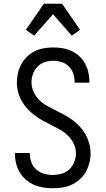

<svg xmlns="http://www.w3.org/2000/svg" viewBox="-20 -996 565 1024"><path d="M261 8Q236 8 210.5 4Q185 0 162 -10Q139 -20 119 -37Q99 -54 86 -75.5Q73 -97 66.5 -122Q60 -147 60 -173V-180H139V-175Q139 -152 147.5 -129.5Q156 -107 174 -91.5Q192 -76 215 -69.5Q238 -63 261 -63Q285 -63 308.5 -69.5Q332 -76 349.5 -92.5Q367 -109 376 -132Q385 -155 385 -179Q385 -205 373.5 -229Q362 -253 343.5 -271.5Q325 -290 302.5 -303Q280 -316 256.5 -327.5Q233 -339 210 -351.5Q187 -364 166 -380Q145 -396 127 -415Q109 -434 96 -457Q83 -480 76.5 -505.5Q70 -531 70 -557Q70 -582 76 -607Q82 -632 94 -654Q106 -676 124.5 -694Q143 -712 165.5 -723Q188 -734 213 -738.5Q238 -743 264 -743Q288 -743 313 -739Q338 -735 360.5 -724.5Q383 -714 402 -697Q421 -680 433 -658Q445 -636 451 -611.5Q457 -587 457 -562V-555H378V-560Q378 -582 370.5 -604Q363 -626 347 -642Q331 -658 308.5 -665Q286 -672 264 -672Q241 -672 218.5 -664.5Q196 -657 180 -640.5Q164 -624 156 -602Q148 -580 148 -557Q148 -531 159 -506.5Q170 -482 188.5 -463.5Q207 -445 230 -432Q253 -419 276.5 -407.5Q300 -396 323 -383.5Q346 -371 367 -355.5Q388 -340 406 -320.5Q424 -301 436.5 -278.5Q449 -256 456 -230.5Q463 -205 463 -179Q463 -153 456.5 -127.5Q450 -102 437.5 -79.5Q425 -57 405.5 -39.5Q386 -22 362.5 -11Q339 0 313 4Q287 8 261 8ZM162 -806 118 -837 214 -976H311L407 -837L363 -806L263 -920Z"/></svg>

Font: Iosevka Pride
Style: Regular
Weight: 400
Monospace: yes
Designer: Belleve Invis
Foundry: Belleve Invis
Version: Version 30.3.1; ttfautohint (v1.8.4)